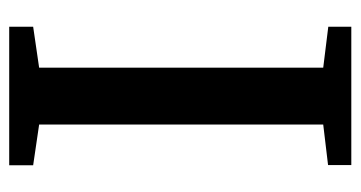

<svg xmlns="http://www.w3.org/2000/svg" viewBox="-203 -580 783 417"><g transform="rotate(-90 188.5 -371.5)"><path d="M126.5 -61V-678L38 -691V-743H339V-691L250 -678V-61L339 -50V0H38.5V-50.5Z"/></g></svg>

Font: Merriweather 28pt SemiBold
Style: Regular
Weight: 600
Version: Version 2.100